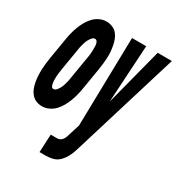

<svg xmlns="http://www.w3.org/2000/svg" viewBox="-199 -643 902 973"><g transform="rotate(30 252.0 -156.5)"><path d="M71 8Q53 8 37 1.5Q21 -5 9.5 -18Q-2 -31 -8 -46.5Q-14 -62 -17.5 -79.5Q-21 -97 -22 -115Q-23 -133 -22.5 -151Q-22 -169 -20 -187Q-18 -205 -15 -223L5 -343Q8 -363 13 -383Q18 -403 25 -422Q32 -441 42.5 -460Q53 -479 67.5 -494.5Q82 -510 101.5 -519Q121 -528 141 -528Q159 -528 175.5 -521.5Q192 -515 203 -502Q214 -489 220 -473.5Q226 -458 229.5 -440.5Q233 -423 234.5 -405Q236 -387 235 -369Q234 -351 232 -333Q230 -315 227 -297L207 -177Q204 -157 199 -137Q194 -117 187 -98Q180 -79 169.5 -60Q159 -41 144.5 -25.5Q130 -10 110.5 -1Q91 8 71 8ZM177 215 182 110H220Q229 110 237 105.5Q245 101 250.5 92.5Q256 84 259 75.5Q262 67 264 59L283 -2L294 -520H377L357 -184L444 -520H527L339 96Q335 109 331 121Q327 133 321 145.5Q315 158 307.5 169Q300 180 290 190Q274 205 254 210Q234 215 214 215ZM78 -97Q87 -97 94 -105Q101 -113 106 -121.5Q111 -130 114 -139Q117 -148 119.5 -157Q122 -166 124 -175Q126 -184 127 -194L147 -314Q148 -321 149.5 -328.5Q151 -336 151.5 -343.5Q152 -351 152.5 -359Q153 -367 153 -374Q153 -381 153 -388.5Q153 -396 151.5 -403Q150 -410 146 -416.5Q142 -423 134 -423Q125 -423 118 -415Q111 -407 106 -398.5Q101 -390 98 -381Q95 -372 92.5 -363Q90 -354 88 -345Q86 -336 85 -326L65 -206Q64 -199 63 -191.5Q62 -184 61 -176.5Q60 -169 59.5 -161Q59 -153 59 -146Q59 -139 59.5 -131.5Q60 -124 61.5 -117Q63 -110 66.5 -103.5Q70 -97 78 -97Z"/></g></svg>

Font: Iosevka SS04 Extrabold
Style: Italic
Weight: 800
Italic angle: -9°
Monospace: yes
Designer: Belleve Invis
Foundry: Belleve Invis
Version: Version 19.0.0; ttfautohint (v1.8.4)